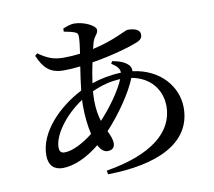

<svg xmlns="http://www.w3.org/2000/svg" viewBox="-89 -903 1179 1056"><g transform="rotate(-10 500.0 -374.5)"><path d="M426 -363C426 -379 427 -396 428 -414C483 -439 534 -452 587 -454C562 -393 502 -309 443 -246C433 -277 426 -314 426 -363ZM217 -110C197 -110 188 -120 188 -143C188 -208 256 -309 361 -378C360 -364 360 -352 360 -340C360 -288 366 -232 377 -185C324 -143 262 -110 217 -110ZM553 -546C584 -526 598 -510 597 -488C538 -486 482 -475 433 -458C438 -495 445 -534 453 -571C559 -588 666 -618 711 -637C734 -646 743 -658 743 -676C743 -700 719 -714 674 -714C659 -714 592 -670 469 -643L477 -674C486 -711 509 -719 509 -743C509 -766 447 -799 389 -799C372 -799 346 -790 327 -782V-765C347 -761 368 -757 384 -751C400 -745 404 -740 404 -722C404 -703 400 -670 394 -630C364 -626 334 -624 303 -624C249 -624 214 -636 162 -673L149 -661C180 -589 215 -555 290 -555C320 -555 352 -557 383 -561C376 -518 370 -472 365 -429C238 -364 114 -243 114 -111C114 -55 144 -27 192 -27C253 -27 328 -59 400 -118C413 -92 430 -76 451 -76C474 -76 491 -87 491 -113C491 -136 481 -158 469 -184C546 -267 616 -369 649 -450C751 -432 812 -357 812 -263C812 -119 682 -13 427 29L431 50C705 46 904 -40 904 -239C904 -356 814 -466 661 -485C663 -498 659 -509 650 -520C630 -541 599 -552 561 -559Z"/></g></svg>

Font: Source Han Serif CN SemiBold
Style: Regular
Weight: 600
Designer: Ryoko NISHIZUKA 西塚涼子 (kana & ideographs); Frank Grießhammer (Latin, Greek & Cyrillic); Wenlong ZHANG 张文龙 (bopomofo); San
Foundry: Adobe Systems Incorporated
Version: Version 1.000;PS 1;hotconv 16.6.53;makeotf.lib2.5.65590